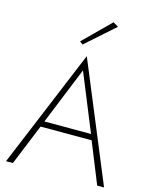

<svg xmlns="http://www.w3.org/2000/svg" viewBox="-138 -1045 896 1133"><g transform="rotate(15 310.5 -478.0)"><path d="M444 -937 269 -782 250 -796 412 -956ZM155 -250 53 0H11L311 -722L610 0H568L467 -250ZM169 -285H454L311 -635Z"/></g></svg>

Font: Renner
Style: Thin
Weight: 200
Version: Version 003.000 ; ttfautohint (v0.97) -l 8 -r 50 -G 200 -x 1